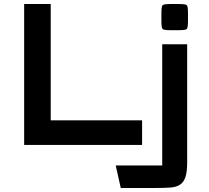

<svg xmlns="http://www.w3.org/2000/svg" viewBox="-20 -720 1040 954"><path d="M100 0V-700H232V-122H686V0ZM555 102H786Q786 102 786 102Q786 102 786 102V-500H910V87Q910 134.5 901.2 160.2Q892.5 186 873.8 198Q855 210 825.2 212Q795.5 214 753 214H580ZM782 -615V-656Q782 -688.5 788 -694.2Q794 -700 827 -700H869Q902 -700 908 -694.2Q914 -688.5 914 -656V-615Q914 -582 908 -576Q902 -570 869 -570H827Q794 -570 788 -576Q782 -582 782 -615Z"/></svg>

Font: Science Gothic
Style: Regular
Weight: 400
Designer: Thomas Phinney, Vassil Kateliev, Brandon Buerkle
Foundry: Font Detective LLC
Version: Version 1.018